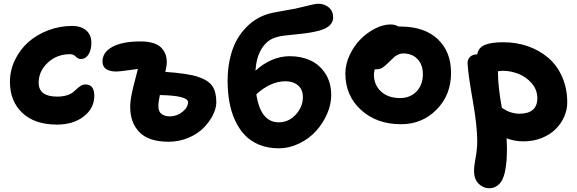

<svg xmlns="http://www.w3.org/2000/svg" viewBox="-20 -712 3089 1028"><path d="M285.2 -44.9Q165.5 -44.9 99.4 -107.7Q33.2 -170.4 33.2 -273.9Q33.2 -335.4 60.1 -391.1Q86.9 -446.8 131.8 -486.6Q176.8 -526.4 238.3 -549.8Q299.8 -573.2 366.2 -573.2Q413.1 -573.2 441.2 -549.6Q469.2 -525.9 469.2 -481.9Q469.2 -444.8 453.9 -420.4Q438.5 -396 412.1 -396Q398.4 -396 386 -408.9Q373.5 -421.9 355 -421.9Q284.2 -421.9 235.6 -376.2Q187 -330.6 187 -269Q187 -194.8 286.1 -194.8Q314.9 -194.8 336.7 -201.4Q358.4 -208 370.6 -217.8Q382.8 -227.5 392.6 -237.1Q402.3 -246.6 413.6 -253.2Q424.8 -259.8 438 -259.8Q484.9 -259.8 484.9 -199.2Q484.9 -132.3 428.5 -88.6Q372.1 -44.9 285.2 -44.9Z M882.8 46.9Q776.9 46.9 727.1 -3.7Q677.2 -54.2 677.2 -139.2Q677.2 -170.4 685.1 -208.5Q692.9 -246.6 704.1 -287.6Q715.3 -328.6 718.3 -342.8Q701.7 -340.8 675.8 -337.2Q649.9 -333.5 631.8 -331.3Q613.8 -329.1 604 -329.1Q528.8 -329.1 528.8 -382.8Q528.8 -432.6 582.3 -461.4Q635.7 -490.2 732.9 -490.2Q774.4 -490.2 803.5 -480.2Q832.5 -470.2 846.9 -452.9Q861.3 -435.5 867.2 -418Q873 -400.4 873 -379.9Q873 -359.4 865.2 -327.1Q985.8 -318.8 1040 -300.8Q1095.7 -282.2 1116.9 -251Q1138.2 -219.7 1138.2 -165Q1138.2 -131.8 1119.6 -95.2Q1101.1 -58.6 1069.3 -26.6Q1037.6 5.4 988 26.1Q938.5 46.9 882.8 46.9ZM828.1 -142.1Q828.1 -114.7 845 -101.8Q861.8 -88.9 889.2 -88.9Q926.8 -88.9 956.8 -113Q986.8 -137.2 986.8 -165Q986.8 -200.2 835.9 -203.1Q828.1 -168 828.1 -142.1Z M1471.7 82Q1415 82 1369.1 63.5Q1323.2 44.9 1291.7 12.2Q1260.3 -20.5 1239 -66.4Q1217.8 -112.3 1208.3 -165.5Q1198.7 -218.8 1198.7 -279.8Q1198.7 -342.3 1210.7 -395.8Q1222.7 -449.2 1241.9 -486.8Q1261.2 -524.4 1287.8 -554.2Q1314.5 -584 1340.8 -601.8Q1367.2 -619.6 1396.5 -630.9Q1415 -638.2 1440.9 -643.8Q1466.8 -649.4 1503.7 -655.5Q1540.5 -661.6 1557.6 -665Q1579.1 -669.4 1609.9 -677.2Q1640.6 -685.1 1657.5 -688.5Q1674.3 -691.9 1685.5 -691.9Q1716.3 -691.9 1740 -672.6Q1763.7 -653.3 1763.7 -618.2Q1763.7 -568.8 1689.5 -547.9Q1642.6 -536.1 1592.3 -531Q1542 -525.9 1505.6 -521.7Q1469.2 -517.6 1442.9 -506.8Q1403.8 -490.7 1377.9 -446.3Q1352.1 -401.9 1347.7 -333Q1385.7 -369.1 1433.3 -390.1Q1481 -411.1 1531.7 -411.1Q1593.3 -411.1 1642.6 -388.2Q1691.9 -365.2 1722.7 -317.1Q1753.4 -269 1753.4 -202.1Q1753.4 -152.8 1731.2 -102.1Q1709 -51.3 1672.1 -10.5Q1635.3 30.3 1582 56.2Q1528.8 82 1471.7 82ZM1508.8 -276.9Q1428.7 -276.9 1352.5 -207Q1375 -57.1 1472.7 -57.1Q1525.4 -57.1 1563.5 -98.4Q1601.6 -139.6 1601.6 -191.9Q1601.6 -232.9 1575.7 -254.9Q1549.8 -276.9 1508.8 -276.9Z M2127 -46.9Q1997.1 -46.9 1913.1 -123.3Q1829.1 -199.7 1829.1 -318.8Q1829.1 -367.7 1851.8 -416.5Q1874.5 -465.3 1909.4 -501Q1944.3 -536.6 1987.8 -558.8Q2031.2 -581.1 2071.3 -581.1Q2094.2 -581.1 2114.3 -569.8H2125Q2251.5 -569.8 2323.2 -502.9Q2395 -436 2395 -320.8Q2395 -204.1 2317.9 -125.5Q2240.7 -46.9 2127 -46.9ZM1981.9 -314Q1981.9 -256.8 2020.3 -221.9Q2058.6 -187 2122.1 -187Q2176.3 -187 2210.2 -222.4Q2244.1 -257.8 2244.1 -314.9Q2244.1 -365.7 2215.3 -395.8Q2186.5 -425.8 2139.2 -425.8Q2124.5 -425.8 2111.3 -419.4Q2098.1 -413.1 2090.1 -406Q2082 -398.9 2064.9 -381.8Q2040.5 -357.4 2027.1 -349.1Q2013.7 -340.8 1992.2 -340.8H1986.3Q1981.9 -321.3 1981.9 -314Z M2599.1 295.9Q2567.4 295.9 2542.7 271.7Q2518.1 247.6 2518.1 203.1Q2518.1 177.2 2526.6 131.8Q2535.2 86.4 2535.2 43.9Q2535.2 -38.1 2511.2 -173.8Q2487.3 -309.6 2483.4 -371.1Q2482.4 -393.6 2496.3 -407.2Q2510.3 -420.9 2534.2 -420.9H2535.2Q2541 -456.5 2575 -471.2Q2608.9 -485.8 2675.3 -485.8Q2745.6 -485.8 2807.4 -464.1Q2869.1 -442.4 2916 -402.1Q2962.9 -361.8 2990 -300Q3017.1 -238.3 3017.1 -163.1Q3017.1 -124 3000.7 -86.9Q2984.4 -49.8 2954.8 -20.5Q2925.3 8.8 2880.6 26.9Q2835.9 44.9 2783.2 44.9Q2736.8 44.9 2692.4 28.8Q2694.3 63 2694.3 81.1Q2694.3 116.7 2692.4 144.8Q2690.4 172.9 2684.6 202.4Q2678.7 231.9 2668.7 251.5Q2658.7 271 2640.9 283.4Q2623 295.9 2599.1 295.9ZM2646 -328.1Q2646 -249 2667 -134.8Q2684.1 -124 2692.6 -119.4Q2701.2 -114.7 2720.2 -108.9Q2739.3 -103 2759.3 -103Q2856.9 -103 2856.9 -186Q2856.9 -231 2827.6 -265.4Q2798.3 -299.8 2756.6 -316.4Q2714.8 -333 2671.4 -333Q2659.2 -333 2646 -330.1Z"/></svg>

Font: Shantell Sans Bouncy
Style: Bold
Weight: 700
Designer: Stephen Nixon, Anya Danilova, Shantell Martin
Foundry: Arrow Type
Version: Version 1.006;[9816181b4]